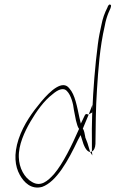

<svg xmlns="http://www.w3.org/2000/svg" viewBox="-20 -761 522 867"><path d="M64 -133C41 -63 48 -10 69 28C88 63 121 96 170 83C235 60 288 -36 332 -129L344 -151L351 -129C357 -106 370 -75 387 -75L375 -115C372 -123 368 -132 365 -141V-143C362 -156 361 -171 354 -180L381 -245L377 -243C376 -245 376 -245 373 -246C366 -247 365 -245 358 -230L345 -203L339 -228C328 -279 319 -334 293 -362C263 -402 208 -352 166 -302C127 -255 87 -201 64 -133ZM65 -51C63 -107 91 -166 117 -211C144 -257 178 -306 218 -336C239 -354 266 -369 283 -349C300 -332 311 -293 314 -263L323 -217C327 -203 330 -188 337 -179C305 -106 265 -23 224 25C195 57 164 84 125 61C90 42 66 -3 65 -51ZM437 -644C432 -621 426 -594 422 -562C409 -462 401 -358 397 -263L396 -236C395 -197 394 -160 395 -126V-77C404 -81 410 -93 411 -111C412 -187 412 -271 418 -358C424 -447 430 -545 453 -644C457 -667 463 -686 469 -701L479 -724C482 -734 483 -738 478 -740C474 -743 468 -737 465 -727C452 -701 444 -680 437 -644ZM381 -245C387 -248 396 -253 396 -253C396 -256 397 -259 397 -263V-287ZM387 -75 397 -59 395 -77C393 -76 390 -75 388 -75Z"/></svg>

Font: Stray Cat
Style: ExLtCnObl
Weight: 200
Version: Version 1.0